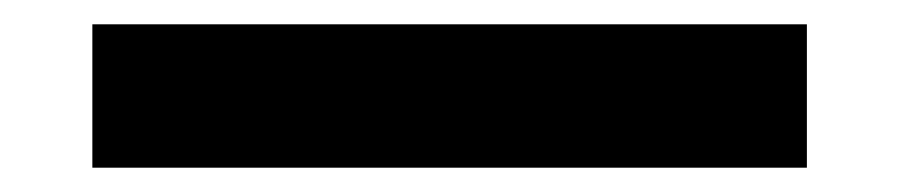

<svg xmlns="http://www.w3.org/2000/svg" viewBox="-20 30 740 158"><path d="M56 168H644V50H56Z"/></svg>

Font: Martian Mono Std Md
Style: Regular
Weight: 500
Monospace: yes
Designer: Roman Shamin
Foundry: Evil Martians
Version: Version 1.000